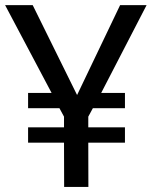

<svg xmlns="http://www.w3.org/2000/svg" viewBox="-20 -734 596 754"><path d="M90.3 -173.8V-233.9H231.4V-275.9L213.4 -309.1H90.3V-369.1H182.6L0 -713.9H108.4L282.7 -360.8L451.7 -713.9H555.7L377.4 -369.1H470.7V-309.1H344.7L326.7 -275.9V-233.9H470.7V-173.8H326.7L327.1 0H231.9L231.4 -173.8Z"/></svg>

Font: XB Khoramshahr
Style: Italic
Weight: 400
Italic angle: -12°
Designer: Behnam
Foundry: Irmug
Version: Version 8.005 2009